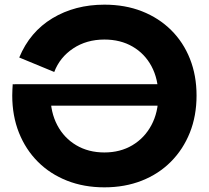

<svg xmlns="http://www.w3.org/2000/svg" viewBox="-20 -791 898 823"><path d="M724 -430V-338H52L44 -430ZM427.5 -771Q516.5 -771 588.8 -742.5Q661 -714 713.5 -662Q766 -610 794.2 -538.8Q822.5 -467.5 822.5 -381.5Q822.5 -294.5 793.8 -222.5Q765 -150.5 712.5 -97.8Q660 -45 587.5 -16.5Q515 12 427.5 12Q340 12 267.5 -16.5Q195 -45 142.5 -97.5Q90 -150 61.2 -222.2Q32.5 -294.5 32.5 -381.5Q32.5 -394.5 33.2 -407Q34 -419.5 34.5 -430L198.5 -423Q197.5 -412.5 197 -402.2Q196.5 -392 196.5 -381.5Q196.5 -309.5 225.5 -254.5Q254.5 -199.5 306.8 -168.5Q359 -137.5 427.5 -137.5Q495.5 -137.5 547.5 -168.5Q599.5 -199.5 629 -254.5Q658.5 -309.5 658.5 -381.5Q658.5 -452.5 629.5 -506.8Q600.5 -561 548.5 -591.2Q496.5 -621.5 427.5 -621.5Q351 -621.5 293.8 -583.5Q236.5 -545.5 212.5 -482.5L62.5 -544.5Q108 -654.5 204.8 -712.8Q301.5 -771 427.5 -771Z"/></svg>

Font: Hepta Slab
Style: Bold
Weight: 700
Designer: Michael LaGattuta
Foundry: Michael LaGattuta
Version: Version 1.100